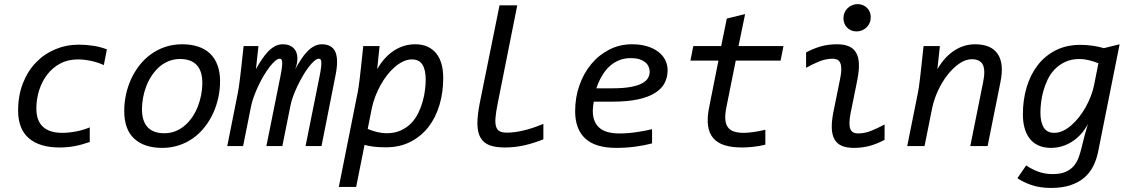

<svg xmlns="http://www.w3.org/2000/svg" viewBox="-20 -716 5538 941"><path d="M419.9 -20Q378.9 -5.9 343.8 0.5Q308.6 6.8 272 6.8Q174.3 6.8 121.6 -38.3Q68.8 -83.5 68.8 -173.8Q68.8 -248 92.3 -307.9Q115.7 -367.7 156.2 -409.7Q196.8 -451.7 251 -474.4Q305.2 -497.1 366.2 -497.1Q401.4 -497.1 436.8 -491.7Q472.2 -486.3 503.9 -474.1L488.8 -397Q461.9 -409.7 427.7 -417.2Q393.6 -424.8 361.8 -424.8Q312.5 -424.8 274.7 -404.3Q236.8 -383.8 210.9 -349.9Q185.1 -315.9 171.6 -272.7Q158.2 -229.5 158.2 -184.1Q158.2 -124.5 190.4 -94.7Q222.7 -64.9 285.2 -64.9Q317.4 -64.9 352.8 -71.8Q388.2 -78.6 419.9 -91.8Z M774.9 8.8Q687 8.8 637.9 -36.4Q588.9 -81.5 588.9 -171.9Q588.9 -212.4 597.4 -252.2Q606 -292 622.6 -328.4Q639.2 -364.7 663.6 -396Q688 -427.2 719.7 -450.2Q751.5 -473.1 789.8 -486.1Q828.1 -499 873 -499Q917 -499 951.4 -487.5Q985.8 -476.1 1009.5 -453.4Q1033.2 -430.7 1045.9 -396.7Q1058.6 -362.8 1058.6 -317.9Q1058.6 -277.8 1050 -238Q1041.5 -198.2 1024.9 -161.9Q1008.3 -125.5 983.9 -94.2Q959.5 -63 928 -40Q896.5 -17.1 857.9 -4.2Q819.3 8.8 774.9 8.8ZM971.7 -309.1Q971.7 -368.2 943.8 -397.5Q916 -426.8 862.8 -426.8Q832.5 -426.8 806.6 -416.3Q780.8 -405.8 760 -387.5Q739.3 -369.1 723.4 -345Q707.5 -320.8 697 -293.7Q686.5 -266.6 681.2 -237.5Q675.8 -208.5 675.8 -181.2Q675.8 -122.1 703.6 -92.5Q731.4 -63 784.7 -63Q815.4 -63 841.1 -73.5Q866.7 -84 887.5 -102.3Q908.2 -120.6 924.1 -144.8Q939.9 -168.9 950.4 -196.3Q960.9 -223.6 966.3 -252.7Q971.7 -281.7 971.7 -309.1Z M1477.5 0 1546.4 -342.8Q1551.8 -369.6 1553.7 -386.2Q1555.7 -402.8 1554.9 -412.1Q1554.2 -421.4 1551 -424.8Q1547.9 -428.2 1542.5 -428.2Q1532.7 -428.2 1519.8 -417Q1506.8 -405.8 1492.7 -387.2Q1478.5 -368.7 1464.4 -344.5Q1450.2 -320.3 1437.7 -294.2Q1425.3 -268.1 1416 -242.4Q1406.7 -216.8 1402.8 -194.8L1363.8 0H1285.6L1354.5 -342.8Q1359.9 -369.6 1361.8 -386.2Q1363.8 -402.8 1363 -412.1Q1362.3 -421.4 1359.1 -424.8Q1356 -428.2 1350.6 -428.2Q1340.8 -428.2 1327.9 -417Q1314.9 -405.8 1300.8 -387.2Q1286.6 -368.7 1272.2 -344.5Q1257.8 -320.3 1245.6 -294.2Q1233.4 -268.1 1224.1 -242.4Q1214.8 -216.8 1210.4 -194.8L1171.4 0H1093.8L1146.5 -265.1Q1148.4 -274.4 1150.6 -289.6Q1152.8 -304.7 1156 -330.3Q1159.2 -356 1163.6 -394.8Q1168 -433.6 1173.8 -490.2H1246.6L1234.4 -377Q1248 -401.9 1262.7 -423.8Q1277.3 -445.8 1293.2 -462.6Q1309.1 -479.5 1327.1 -489.3Q1345.2 -499 1365.7 -499Q1390.6 -499 1407 -489.3Q1423.3 -479.5 1430.9 -462.9Q1438.5 -446.3 1437.5 -424.1Q1436.5 -401.9 1426.8 -377Q1440.4 -401.9 1454.8 -423.8Q1469.2 -445.8 1485.1 -462.6Q1501 -479.5 1519 -489.3Q1537.1 -499 1557.6 -499Q1606.4 -499 1623.3 -462.2Q1640.1 -425.3 1624.5 -347.2L1555.7 0Z M1871.6 5.9Q1835.9 5.9 1811.8 2.9Q1787.6 0 1766.6 -5.9L1725.6 200.2H1640.6L1733.4 -265.1Q1735.4 -274.4 1737.5 -289.6Q1739.7 -304.7 1742.9 -330.3Q1746.1 -356 1750.2 -394.8Q1754.4 -433.6 1760.3 -490.2H1840.3L1828.6 -377Q1862.3 -436 1910.2 -467.5Q1958 -499 2014.6 -499Q2049.8 -499 2075.7 -487.1Q2101.6 -475.1 2118.7 -453.6Q2135.7 -432.1 2144 -401.6Q2152.3 -371.1 2152.3 -334Q2152.3 -263.7 2134 -201.9Q2115.7 -140.1 2080.1 -94Q2044.4 -47.9 1991.9 -21Q1939.5 5.9 1871.6 5.9ZM2066.4 -326.2Q2066.4 -373 2050.5 -398.9Q2034.7 -424.8 1998.5 -424.8Q1977.5 -424.8 1956.5 -415Q1935.5 -405.3 1915.5 -388.2Q1895.5 -371.1 1877.4 -347.9Q1859.4 -324.7 1844.7 -298.1Q1830.1 -271.5 1819.1 -242.7Q1808.1 -213.9 1802.2 -185.1L1782.2 -84Q1805.2 -74.2 1829.6 -68.6Q1854 -63 1874.5 -63Q1914.6 -63 1944.3 -76.7Q1974.1 -90.3 1995.4 -112.3Q2016.6 -134.3 2030.3 -162.6Q2043.9 -190.9 2052 -220.2Q2060.1 -249.5 2063.2 -277.1Q2066.4 -304.7 2066.4 -326.2Z M2643.1 -33.2Q2596.2 -14.2 2549.6 -3.7Q2502.9 6.8 2454.1 6.8Q2408.2 6.8 2378.9 -4.4Q2349.6 -15.6 2335 -41.3Q2320.3 -66.9 2319.8 -108.4Q2319.3 -149.9 2331.1 -210L2428.2 -689.9H2515.1L2419.4 -210Q2410.6 -166.5 2408.4 -138.7Q2406.2 -110.8 2411.6 -94.7Q2417 -78.6 2429.9 -72.3Q2442.9 -65.9 2464.4 -65.9Q2500.5 -65.9 2544.7 -76.2Q2588.9 -86.4 2643.1 -108.9Z M2890.1 -217.8Q2887.7 -205.1 2886.5 -193.8Q2885.3 -182.6 2885.3 -171.9Q2885.3 -118.7 2917 -90.3Q2948.7 -62 3015.1 -62Q3058.1 -62 3100.3 -68.4Q3142.6 -74.7 3175.8 -83V-13.2Q3139.2 -3.4 3093.5 2.7Q3047.9 8.8 3001 8.8Q2897.5 8.8 2848.1 -37.4Q2798.8 -83.5 2798.8 -170.9Q2798.8 -238.3 2819.8 -297.9Q2840.8 -357.4 2877.9 -402.1Q2915 -446.8 2966.1 -472.9Q3017.1 -499 3077.1 -499Q3118.7 -499 3151.1 -489.3Q3183.6 -479.5 3206.1 -462.4Q3228.5 -445.3 3240.2 -422.1Q3252 -398.9 3252 -372.1Q3252 -336.9 3237.1 -308.6Q3222.2 -280.3 3189.7 -260Q3157.2 -239.7 3106 -228.8Q3054.7 -217.8 2981.9 -217.8ZM2981 -283.2Q3035.2 -283.2 3070.6 -289.8Q3106 -296.4 3126.7 -307.6Q3147.5 -318.8 3155.8 -333.5Q3164.1 -348.1 3164.1 -363.8Q3164.1 -377.4 3158.7 -389.6Q3153.3 -401.9 3141.8 -411.1Q3130.4 -420.4 3113 -425.8Q3095.7 -431.2 3072.3 -431.2Q3040.5 -431.2 3014.4 -420.7Q2988.3 -410.2 2967.3 -390.9Q2946.3 -371.6 2930.2 -344.2Q2914.1 -316.9 2902.8 -283.2Z M3731 -6.8Q3700.2 0.5 3670.2 3.7Q3640.1 6.8 3616.7 6.8Q3566.9 6.8 3531.5 -4.2Q3496.1 -15.1 3475.6 -39.1Q3455.1 -63 3450 -100.8Q3444.8 -138.7 3456.1 -192.9L3501 -418.9H3363.8L3377.9 -490.2H3514.6L3542 -625L3631.8 -647L3599.6 -490.2H3819.8L3805.7 -418.9H3585.9L3540 -189.9Q3533.2 -156.2 3534.7 -132.6Q3536.1 -108.9 3546.4 -93.8Q3556.6 -78.6 3576.2 -71.8Q3595.7 -64.9 3626 -64.9Q3644 -64.9 3671.4 -68.6Q3698.7 -72.3 3731 -80.1Z M4113.8 -626Q4113.8 -641.1 4119.1 -653.8Q4124.5 -666.5 4134 -675.8Q4143.6 -685.1 4156.2 -690.4Q4168.9 -695.8 4183.6 -695.8Q4197.8 -695.8 4209.5 -690.7Q4221.2 -685.5 4229.7 -677Q4238.3 -668.5 4242.9 -656.7Q4247.6 -645 4247.6 -631.8Q4247.6 -616.7 4242.2 -604Q4236.8 -591.3 4227.3 -582Q4217.8 -572.8 4205.1 -567.4Q4192.4 -562 4177.7 -562Q4163.6 -562 4151.6 -567.1Q4139.6 -572.3 4131.3 -580.8Q4123 -589.4 4118.4 -601.1Q4113.8 -612.8 4113.8 -626ZM4315.4 -30.8Q4281.7 -12.2 4244.4 -1.7Q4207 8.8 4164.6 8.8Q4129.9 8.8 4106.4 -1Q4083 -10.7 4070.6 -32Q4058.1 -53.2 4056.6 -86.4Q4055.2 -119.6 4064.5 -167L4097.7 -331.1Q4103.5 -358.9 4103.3 -377.7Q4103 -396.5 4098.1 -407.7Q4093.3 -418.9 4083.7 -423.6Q4074.2 -428.2 4061.5 -428.2Q4028.3 -428.2 3996.1 -415.3Q3963.9 -402.3 3930.7 -383.8V-459Q3964.4 -477.5 4001.7 -488.3Q4039.1 -499 4081.5 -499Q4116.2 -499 4139.6 -489.3Q4163.1 -479.5 4175.5 -458.3Q4188 -437 4189.5 -403.8Q4190.9 -370.6 4181.6 -323.2L4148.4 -159.2Q4143.1 -130.9 4143.1 -112.3Q4143.1 -93.8 4148.2 -82.5Q4153.3 -71.3 4162.6 -66.7Q4171.9 -62 4184.6 -62Q4217.8 -62 4250 -75Q4282.2 -87.9 4315.4 -106Z M4479.5 -265.1Q4481.4 -274.4 4483.6 -289.6Q4485.8 -304.7 4488.8 -330.3Q4491.7 -356 4496.1 -394.8Q4500.5 -433.6 4506.3 -490.2H4586.4L4574.2 -377Q4608.4 -436 4656 -467.5Q4703.6 -499 4759.3 -499Q4836.9 -499 4869.4 -452.1Q4901.9 -405.3 4883.3 -314L4820.3 0H4735.4L4798.3 -313Q4810.5 -372.6 4796.6 -399.2Q4782.7 -425.8 4743.7 -425.8Q4712.4 -425.8 4681.4 -404.3Q4650.4 -382.8 4623.5 -348.4Q4596.7 -314 4576.9 -271Q4557.1 -228 4548.3 -185.1L4511.2 0H4426.3Z M5280.3 9.8Q5287.6 -22 5295.7 -51.8Q5303.7 -81.5 5312 -107.9Q5297.4 -80.6 5277.6 -58.8Q5257.8 -37.1 5234.9 -22.2Q5211.9 -7.3 5185.5 0.7Q5159.2 8.8 5131.3 8.8Q5096.2 8.8 5070.1 -2.9Q5043.9 -14.6 5026.9 -36.4Q5009.8 -58.1 5001.5 -88.4Q4993.2 -118.7 4993.2 -155.8Q4993.2 -226.1 5011.5 -287.8Q5029.8 -349.6 5065.4 -396Q5101.1 -442.4 5153.6 -469.2Q5206.1 -496.1 5274.4 -496.1Q5306.2 -496.1 5335 -491.9Q5363.8 -487.8 5390.1 -480L5467.3 -499L5362.3 25.9Q5354.5 65.4 5338.1 98.1Q5321.8 130.9 5293.9 154.8Q5266.1 178.7 5225.6 191.9Q5185.1 205.1 5131.8 205.1Q5074.7 205.1 5032.7 189.9Q4990.7 174.8 4966.3 157.2L5009.3 94.7Q5037.1 113.8 5069.1 125.5Q5101.1 137.2 5139.2 137.2Q5177.2 137.2 5201.7 126.7Q5226.1 116.2 5241.5 98.6Q5256.8 81.1 5265.6 58.1Q5274.4 35.2 5280.3 9.8ZM5079.1 -164.1Q5079.1 -117.7 5095.2 -91.3Q5111.3 -64.9 5147.5 -64.9Q5168.5 -64.9 5189.5 -74.7Q5210.4 -84.5 5230.2 -101.6Q5250 -118.7 5268.1 -141.6Q5286.1 -164.6 5300.8 -190.7Q5315.4 -216.8 5326.2 -244.6Q5336.9 -272.5 5342.3 -299.8L5363.3 -405.8Q5340.3 -415.5 5316.2 -421.1Q5292 -426.8 5271.5 -426.8Q5231.4 -426.8 5201.7 -413.1Q5171.9 -399.4 5150.4 -377.4Q5128.9 -355.5 5115.2 -327.4Q5101.6 -299.3 5093.5 -270Q5085.4 -240.7 5082.3 -212.9Q5079.1 -185.1 5079.1 -164.1Z"/></svg>

Font: Code New Roman
Style: Italic
Weight: 400
Italic angle: -11°
Monospace: yes
Designer: Sam Radian
Foundry: Code New Roman
Version: Version 1.508 October 19, 2014